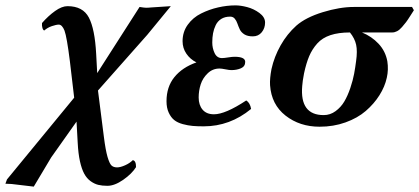

<svg xmlns="http://www.w3.org/2000/svg" viewBox="-49 -462 1565 717"><path d="M211.9 -233.9Q200.7 -323.7 191.9 -347.7Q183.1 -369.6 170.9 -370.1Q161.1 -370.1 144.8 -364.5Q128.4 -358.9 116.2 -348.1Q111.8 -349.6 109.4 -357.7Q106.9 -365.7 107.9 -376Q131.3 -402.8 156.7 -420.9Q182.1 -439 203.1 -439Q260.7 -439 283 -396.2Q305.2 -353.5 310.1 -261.2L314 -189L472.2 -436Q490.2 -433.1 496.1 -433.1Q507.3 -433.1 514.2 -434.1L588.9 -439L501 -332L316.9 -124L338.9 48.8Q345.2 98.6 352.5 123.8Q359.9 148.9 367.4 156Q375 163.1 388.2 163.1Q400.4 163.1 418 155.3Q435.5 147.5 446.8 136.2Q459 137.7 459 162.1Q443.4 187 411.1 209.5Q378.9 231.9 352.1 231.9Q332.5 231.9 317.9 228.3Q303.2 224.6 289.1 214.4Q274.9 204.1 265.4 186.5Q255.9 168.9 249.5 140.1Q243.2 111.3 241.2 71.8L236.8 -7.8L142.1 126L77.1 234.9L-5.9 225.1L-28.8 224.1L-22.9 208L228 -97.2Z M692.9 -98.1Q692.9 -69.8 707.5 -52.5Q722.2 -35.2 750 -35.2Q792.5 -35.2 870.6 -86.9Q884.8 -78.1 888.7 -55.2Q809.6 9.8 711.9 9.8Q688 9.8 670.7 8.3Q653.3 6.8 633.5 1.5Q613.8 -3.9 601.6 -13.7Q589.4 -23.4 581.1 -41.3Q572.8 -59.1 572.8 -84Q572.8 -137.7 602.3 -174.1Q631.8 -210.4 684.6 -229Q661.1 -240.7 647 -261.5Q632.8 -282.2 632.8 -308.1Q632.8 -342.8 652.1 -369.6Q671.4 -396.5 701.9 -411.6Q732.4 -426.8 765.4 -434.3Q798.3 -441.9 830.6 -441.9Q849.6 -441.9 874 -435.5Q898.4 -429.2 919.7 -413.6Q940.9 -397.9 940.9 -377.9Q940.9 -356.9 928.5 -341.6Q916 -326.2 895 -326.2Q875.5 -326.2 863.5 -333.7Q851.6 -341.3 846.4 -352.3Q841.3 -363.3 837.6 -374Q834 -384.8 827.6 -392.3Q821.3 -399.9 810.5 -399.9Q791 -399.9 777.3 -391.4Q763.7 -382.8 756.6 -368.2Q749.5 -353.5 746.6 -337.6Q743.7 -321.8 743.7 -303.2Q743.7 -282.2 752.4 -263.7Q761.2 -245.1 779.8 -245.1Q788.1 -245.1 803.2 -247.6Q818.4 -250 826.7 -250Q866.7 -250 866.7 -231Q866.7 -213.9 850.8 -207Q835 -200.2 814.9 -200.2Q807.6 -200.2 793 -203.1Q778.3 -206.1 771 -206.1Q745.1 -206.1 726.6 -188.2Q708 -170.4 700.4 -146.7Q692.9 -123 692.9 -98.1Z M1159.7 -32.2Q1184.1 -32.2 1204.1 -46.9Q1224.1 -61.5 1236.8 -83Q1249.5 -104.5 1259.3 -133.5Q1269 -162.6 1273.4 -186.3Q1277.8 -210 1280.8 -233.9Q1286.1 -271 1281 -294.7Q1275.9 -318.4 1257.8 -340.8Q1215.3 -340.8 1185.1 -330.8Q1154.8 -320.8 1135.7 -299.6Q1116.7 -278.3 1105.7 -252.4Q1094.7 -226.6 1086.4 -188Q1080.6 -157.7 1079.6 -141.1Q1070.3 -32.2 1159.7 -32.2ZM1415.5 -340.8H1302.7Q1338.9 -326.2 1364.7 -298.6Q1390.6 -271 1397.5 -232.9Q1402.3 -202.1 1395.5 -171.9Q1388.2 -138.2 1367.9 -106.2Q1347.7 -74.2 1316.9 -47.6Q1286.1 -21 1241.2 -4.9Q1196.3 11.2 1144.5 11.2Q1070.3 11.2 1017.3 -30.3Q964.4 -71.8 959.5 -144Q958 -168.5 964.8 -204.1Q975.1 -250.5 999 -292.7Q1022.9 -335 1057.6 -366.2Q1092.8 -397 1156.2 -416.5Q1219.7 -436 1272.5 -436H1489.7L1496.6 -423.8Q1493.7 -419.4 1483.2 -402.8Q1472.7 -386.2 1467.3 -379.2Q1461.9 -372.1 1452.4 -361.1Q1442.9 -350.1 1433.8 -345.5Q1424.8 -340.8 1415.5 -340.8Z"/></svg>

Font: Common Serif
Style: Bold Italic
Weight: 700
Italic angle: -12°
Designer: Philipp H. Poll, Khaled Hosny
Foundry: Stefan Peev, Context Ltd.
Version: Version 1.026